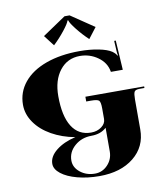

<svg xmlns="http://www.w3.org/2000/svg" viewBox="-95 -737 893 1041"><g transform="rotate(-10 352.0 -216.0)"><path d="M359.3 -659.1 487.3 -572.6 442.3 -514Q409.5 -544.6 380 -581.9Q350.5 -619.3 347.5 -633.7H343.1Q340 -619.3 310.5 -581.9Q281 -544.6 248.3 -514L203.2 -572.6L331.3 -659.1ZM445.8 -24.9Q413.9 4.4 362.8 4.4Q308.6 4.4 270.3 37.6Q232.1 70.8 232.1 118Q232.1 156 265.7 182.9Q299.4 209.8 346.6 209.8Q387.7 209.8 416.7 179Q445.8 148.2 445.8 104.9ZM26.2 -225.1Q26.2 -294.6 69.9 -347.9Q113.6 -401.2 193.6 -430.1Q273.6 -458.9 378.5 -458.9Q435.3 -458.9 482.5 -449.5Q529.7 -440.1 553.3 -424.4Q573 -410 576.5 -399.5L580 -400.3Q576.9 -410.8 576.5 -424.8L573.4 -480.8L582.2 -481.2L592.2 -318.6H526.7L526.2 -321.2Q517.9 -370.2 474 -401.4Q430.1 -432.7 375.9 -432.7Q306.8 -432.7 264.9 -379.4Q222.9 -326 222.9 -238.2Q222.9 -128.5 259.2 -70.8Q295.5 -13.1 364.5 -13.1Q398.2 -13.1 422 -30.8Q445.8 -48.5 445.8 -73.4V-131.1Q445.8 -166.5 437.3 -175Q428.8 -183.6 393.4 -183.6H367.1V-209.8H690.6V-201H664.3Q640.3 -201 634.8 -190.1Q629.4 -179.2 629.4 -148.6V16.6Q629.4 111.5 557.7 169.4Q486 227.3 368.4 227.3Q302.9 227.3 247.4 212.6Q191.9 198 159.5 172.6Q127.2 147.3 127.2 117.6Q127.2 77.4 168.7 44.4Q210.2 11.4 275.3 -3.5Q204.1 -16.6 147.5 -48.5Q90.9 -80.4 58.6 -126.7Q26.2 -173.1 26.2 -225.1Z"/></g></svg>

Font: Wabroye
Style: Medium
Weight: 500
Designer: gluk
Foundry: gluk
Version: Version 0.14